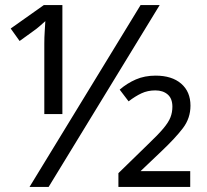

<svg xmlns="http://www.w3.org/2000/svg" viewBox="-20 -734 811 754"><path d="M96 0 532 -714H607L171 0ZM154 -562Q154 -588 155.5 -609Q157 -630 158 -651Q148 -642 136 -631.5Q124 -621 111 -612L57 -573L22 -622L152 -714H225V-286H154ZM445 0V-54L560 -166Q601 -205 621.5 -229.5Q642 -254 649.5 -273.5Q657 -293 657 -315Q657 -347 638.5 -363Q620 -379 590 -379Q560 -379 535.5 -367.5Q511 -356 485 -336L450 -382Q479 -407 513.5 -422Q548 -437 591 -437Q655 -437 691.5 -405.5Q728 -374 728 -319Q728 -270 698.5 -231Q669 -192 613 -139L532 -62H727V0Z"/></svg>

Font: Noto Sans
Style: Regular
Weight: 400
Designer: Monotype Design Team
Foundry: Monotype Imaging Inc.
Version: Version 2.007